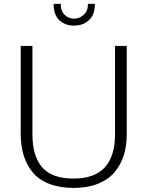

<svg xmlns="http://www.w3.org/2000/svg" viewBox="-20 -944 756 974"><path d="M355.5 -814Q401.4 -814 431.2 -841.8Q461.4 -869.1 461.4 -924.3H426.3Q426.3 -887.7 404.3 -868.7Q382.8 -849.1 355.5 -849.1Q329.1 -849.1 308.6 -868.2Q288.1 -887.2 288.1 -924.3H252Q252 -868.2 281.2 -841.3Q311 -814 355.5 -814ZM623 -710.9H563.5V-263.2Q563.5 -38.1 354 -38.1Q243.7 -38.1 194.3 -94.7Q144.5 -151.4 144.5 -263.2V-710.9H85V-265.1Q85 -203.6 100.1 -155.3Q115.7 -105.5 146.5 -68.8Q178.7 -30.8 230.5 -11.2Q283.2 9.3 354 9.3Q424.3 9.3 476.6 -11.7Q529.8 -33.2 561 -70.3Q592.3 -107.4 607.9 -156.2Q623 -203.6 623 -263.2Z"/></svg>

Font: My Font
Style: ExtraLight
Weight: 500
Designer: Vernon Adams
Foundry: newtypography
Version: Version 0.001